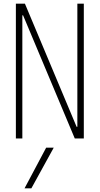

<svg xmlns="http://www.w3.org/2000/svg" viewBox="-20 -750 540 1040"><path d="M150 270H113L230 50H271ZM66 0V-730H115L395 -63H399V-730H434V0H385L105 -667H101V0Z"/></svg>

Font: M PLUS 1 Code ExtraLight
Style: Regular
Weight: 250
Designer: Coji Morishita
Foundry: UNDERFOREST DESIGN
Version: Version 1.002